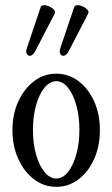

<svg xmlns="http://www.w3.org/2000/svg" viewBox="-20 -709 433 740"><path d="M197 11Q149 11 111 -18Q73 -47 50.5 -96.5Q28 -146 28 -207Q28 -269 50.5 -318Q73 -367 111 -396Q149 -425 197 -425Q245 -425 283 -396Q321 -367 343 -318Q365 -269 365 -207Q365 -146 343 -96.5Q321 -47 283 -18Q245 11 197 11ZM197 -21Q222 -21 242 -46Q262 -71 274 -113.5Q286 -156 286 -208Q286 -261 274 -303.5Q262 -346 242 -371Q222 -396 197 -396Q172 -396 151.5 -371Q131 -346 119 -303.5Q107 -261 107 -208Q107 -156 119 -113.5Q131 -71 151.5 -46Q172 -21 197 -21ZM94 -494Q87 -494 83 -502Q79 -510 84 -525L137 -682Q140 -689 150 -689Q164 -689 180 -678.5Q196 -668 191 -657L116 -512Q107 -494 94 -494ZM223 -494Q216 -494 212 -502Q208 -510 213 -525L266 -682Q269 -689 279 -689Q293 -689 309 -678.5Q325 -668 320 -657L245 -512Q236 -494 223 -494Z"/></svg>

Font: Junicode Two Beta Condensed
Style: Regular
Weight: 400
Width: 3
Designer: Peter S. Baker
Foundry: Briery Creek Software
Version: Version 1.053; ttfautohint (v1.8.4)